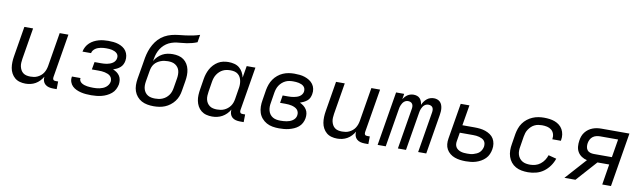

<svg xmlns="http://www.w3.org/2000/svg" viewBox="-42 -1273 6084 1820"><g transform="rotate(10 3000.0 -363.5)"><path d="M221 8Q192 8 165 0.5Q138 -7 118 -24Q98 -41 85 -65Q72 -89 67.5 -116.5Q63 -144 64 -172.5Q65 -201 70 -230L118 -520H202L152 -218Q149 -199 148 -180Q147 -161 151 -143.5Q155 -126 163.5 -110.5Q172 -95 186 -84.5Q200 -74 218 -70Q236 -66 255 -66Q272 -66 289 -68.5Q306 -71 323 -79Q340 -87 354.5 -99Q369 -111 379 -126.5Q389 -142 395 -159Q401 -176 404 -193L458 -520H542L472 -98Q471 -92 472 -85.5Q473 -79 476.5 -74Q480 -69 486.5 -67.5Q493 -66 500 -66H523L522 8H487Q466 8 446 3Q426 -2 411 -15Q396 -28 390 -47.5Q384 -67 387 -88Q374 -66 356 -47Q338 -28 316 -15.5Q294 -3 269.5 2.5Q245 8 221 8Z M854 8Q828 8 803.5 6Q779 4 755.5 -1.5Q732 -7 710 -17Q688 -27 671.5 -43Q655 -59 647 -82Q639 -105 643 -130L644 -135H726V-134Q723 -119 730.5 -106.5Q738 -94 749.5 -87Q761 -80 774 -75.5Q787 -71 801.5 -69Q816 -67 830.5 -66Q845 -65 860 -65Q875 -65 890.5 -66Q906 -67 921.5 -70.5Q937 -74 952 -80Q967 -86 980 -96Q993 -106 1002 -120Q1011 -134 1014 -150Q1016 -165 1011.5 -179.5Q1007 -194 996.5 -204Q986 -214 972 -219.5Q958 -225 943.5 -228.5Q929 -232 913.5 -233Q898 -234 882 -234H818L831 -307H895Q909 -307 922.5 -308Q936 -309 950 -311.5Q964 -314 977.5 -319Q991 -324 1003.5 -332Q1016 -340 1024.5 -352.5Q1033 -365 1035 -379Q1038 -393 1034 -406Q1030 -419 1020.5 -427.5Q1011 -436 999 -441.5Q987 -447 974 -450Q961 -453 947 -454Q933 -455 919 -455Q906 -455 893 -454Q880 -453 866.5 -450.5Q853 -448 839.5 -443Q826 -438 814.5 -430Q803 -422 794.5 -410.5Q786 -399 784 -386L783 -385H701L702 -388Q706 -410 718 -432Q730 -454 748.5 -471Q767 -488 788.5 -499Q810 -510 833 -516.5Q856 -523 879 -525.5Q902 -528 925 -528Q950 -528 975 -525.5Q1000 -523 1023 -515.5Q1046 -508 1066 -495Q1086 -482 1099 -462.5Q1112 -443 1116.5 -419Q1121 -395 1117 -370Q1114 -352 1105.5 -334.5Q1097 -317 1082.5 -304.5Q1068 -292 1051 -283.5Q1034 -275 1016 -269Q1036 -262 1053 -249.5Q1070 -237 1081 -220Q1092 -203 1095 -181.5Q1098 -160 1095 -138Q1090 -113 1078 -89.5Q1066 -66 1045.5 -49Q1025 -32 1001 -20.5Q977 -9 952.5 -3Q928 3 903 5.5Q878 8 854 8Z M1454 8Q1423 8 1393 2.5Q1363 -3 1338 -16.5Q1313 -30 1294 -52.5Q1275 -75 1265.5 -102.5Q1256 -130 1255.5 -160.5Q1255 -191 1260 -222L1284 -363Q1289 -397 1295 -430Q1301 -463 1312 -496Q1323 -529 1340.5 -560Q1358 -591 1382.5 -617Q1407 -643 1439 -660.5Q1471 -678 1504.5 -686.5Q1538 -695 1571.5 -698.5Q1605 -702 1638 -706Q1671 -710 1705 -717Q1739 -724 1772 -735L1760 -662Q1736 -652 1711 -645.5Q1686 -639 1661.5 -635Q1637 -631 1613 -629.5Q1589 -628 1564.5 -624.5Q1540 -621 1515 -612.5Q1490 -604 1468.5 -589Q1447 -574 1430 -553.5Q1413 -533 1402 -509.5Q1391 -486 1385 -462Q1379 -438 1375 -413Q1388 -436 1407.5 -455.5Q1427 -475 1450 -487.5Q1473 -500 1498.5 -505Q1524 -510 1549 -510Q1578 -510 1605.5 -503.5Q1633 -497 1654.5 -481Q1676 -465 1690 -442Q1704 -419 1710 -392Q1716 -365 1715.5 -336.5Q1715 -308 1710 -279L1694 -183Q1690 -156 1680 -129.5Q1670 -103 1652.5 -80Q1635 -57 1611.5 -39Q1588 -21 1562 -10.5Q1536 0 1508.5 4Q1481 8 1454 8ZM1455 -66Q1473 -66 1490.5 -68.5Q1508 -71 1526 -78.5Q1544 -86 1559 -98Q1574 -110 1585.5 -126Q1597 -142 1603 -159.5Q1609 -177 1612 -195L1628 -291Q1631 -310 1631 -329Q1631 -348 1626.5 -365Q1622 -382 1611.5 -396Q1601 -410 1586 -419.5Q1571 -429 1553 -432.5Q1535 -436 1516 -436Q1499 -436 1481.5 -433.5Q1464 -431 1447 -424.5Q1430 -418 1414 -407.5Q1398 -397 1386.5 -382Q1375 -367 1369 -350.5Q1363 -334 1360 -316L1342 -210Q1339 -191 1339 -172.5Q1339 -154 1344 -137Q1349 -120 1359.5 -105.5Q1370 -91 1385 -82Q1400 -73 1418 -69.5Q1436 -66 1455 -66Z M2017 8Q1988 8 1961 1Q1934 -6 1912.5 -23Q1891 -40 1878 -64Q1865 -88 1859.5 -115.5Q1854 -143 1855.5 -172Q1857 -201 1862 -230L1878 -330Q1882 -355 1890 -379.5Q1898 -404 1910.5 -427Q1923 -450 1942 -470Q1961 -490 1983.5 -503.5Q2006 -517 2031.5 -522.5Q2057 -528 2082 -528Q2111 -528 2138.5 -521Q2166 -514 2186.5 -497.5Q2207 -481 2220 -457Q2233 -433 2239 -406L2258 -520H2342L2272 -98Q2271 -92 2272 -85.5Q2273 -79 2276.5 -74Q2280 -69 2286.5 -67.5Q2293 -66 2300 -66H2323L2322 8H2287Q2265 8 2245 3Q2225 -2 2210.5 -15Q2196 -28 2190 -48Q2184 -68 2187 -89Q2174 -66 2155 -47Q2136 -28 2113.5 -15.5Q2091 -3 2066 2.5Q2041 8 2017 8ZM2051 -66Q2068 -66 2085.5 -68.5Q2103 -71 2120 -78.5Q2137 -86 2152 -98Q2167 -110 2178 -125.5Q2189 -141 2195 -158Q2201 -175 2204 -193L2220 -293Q2224 -313 2224.5 -332.5Q2225 -352 2221.5 -370.5Q2218 -389 2209.5 -405.5Q2201 -422 2186.5 -433.5Q2172 -445 2153.5 -449.5Q2135 -454 2115 -454Q2097 -454 2078.5 -451Q2060 -448 2042.5 -439.5Q2025 -431 2010.5 -417.5Q1996 -404 1985.5 -388Q1975 -372 1969 -354Q1963 -336 1960 -318L1944 -218Q1941 -199 1940 -180Q1939 -161 1943 -143Q1947 -125 1956.5 -110Q1966 -95 1980.5 -84.5Q1995 -74 2013.5 -70Q2032 -66 2051 -66Z M2661 8Q2629 8 2598 2.5Q2567 -3 2541 -17.5Q2515 -32 2495.5 -54.5Q2476 -77 2466.5 -105.5Q2457 -134 2456.5 -166Q2456 -198 2462 -230L2478 -330Q2483 -357 2492.5 -383.5Q2502 -410 2518.5 -434Q2535 -458 2558 -477Q2581 -496 2607.5 -507.5Q2634 -519 2661.5 -523.5Q2689 -528 2716 -528Q2742 -528 2767.5 -525.5Q2793 -523 2817 -515Q2841 -507 2861.5 -494Q2882 -481 2896.5 -461.5Q2911 -442 2916 -417Q2921 -392 2916 -366Q2913 -348 2905 -330.5Q2897 -313 2882 -301Q2867 -289 2850 -280.5Q2833 -272 2815 -266Q2834 -258 2851 -245Q2868 -232 2879.5 -214Q2891 -196 2894 -174Q2897 -152 2893 -129Q2889 -105 2877 -82.5Q2865 -60 2845.5 -44Q2826 -28 2803 -18Q2780 -8 2756 -2Q2732 4 2708 6Q2684 8 2661 8ZM2662 -66Q2676 -66 2691 -67Q2706 -68 2721 -70.5Q2736 -73 2750 -78Q2764 -83 2777.5 -92Q2791 -101 2800 -114Q2809 -127 2811 -142Q2814 -158 2810 -173Q2806 -188 2796 -198.5Q2786 -209 2772 -215.5Q2758 -222 2744 -225.5Q2730 -229 2714 -230.5Q2698 -232 2682 -232H2630L2642 -305H2694Q2708 -305 2722 -306Q2736 -307 2749.5 -309.5Q2763 -312 2777 -316.5Q2791 -321 2803.5 -329Q2816 -337 2824.5 -349.5Q2833 -362 2835 -375Q2837 -390 2833.5 -403Q2830 -416 2820.5 -425.5Q2811 -435 2798.5 -440.5Q2786 -446 2772.5 -449Q2759 -452 2744.5 -453Q2730 -454 2716 -454Q2698 -454 2679.5 -451Q2661 -448 2643.5 -439.5Q2626 -431 2611 -417.5Q2596 -404 2585.5 -388Q2575 -372 2569 -354Q2563 -336 2560 -318L2544 -218Q2540 -198 2540 -178.5Q2540 -159 2545 -140.5Q2550 -122 2561 -107Q2572 -92 2588 -82.5Q2604 -73 2623 -69.5Q2642 -66 2662 -66Z M3221 8Q3192 8 3165 0.5Q3138 -7 3118 -24Q3098 -41 3085 -65Q3072 -89 3067.5 -116.5Q3063 -144 3064 -172.5Q3065 -201 3070 -230L3118 -520H3202L3152 -218Q3149 -199 3148 -180Q3147 -161 3151 -143.5Q3155 -126 3163.5 -110.5Q3172 -95 3186 -84.5Q3200 -74 3218 -70Q3236 -66 3255 -66Q3272 -66 3289 -68.5Q3306 -71 3323 -79Q3340 -87 3354.5 -99Q3369 -111 3379 -126.5Q3389 -142 3395 -159Q3401 -176 3404 -193L3458 -520H3542L3472 -98Q3471 -92 3472 -85.5Q3473 -79 3476.5 -74Q3480 -69 3486.5 -67.5Q3493 -66 3500 -66H3523L3522 8H3487Q3466 8 3446 3Q3426 -2 3411 -15Q3396 -28 3390 -47.5Q3384 -67 3387 -88Q3374 -66 3356 -47Q3338 -28 3316 -15.5Q3294 -3 3269.5 2.5Q3245 8 3221 8Z M3610 0 3696 -520H3774L3765 -466Q3773 -480 3783.5 -491.5Q3794 -503 3807 -511.5Q3820 -520 3835 -524Q3850 -528 3864 -528Q3882 -528 3898 -522.5Q3914 -517 3925 -505Q3936 -493 3941.5 -477.5Q3947 -462 3949 -445Q3956 -462 3967 -477.5Q3978 -493 3992.5 -505Q4007 -517 4024.5 -522.5Q4042 -528 4060 -528Q4077 -528 4092.5 -522.5Q4108 -517 4119 -506Q4130 -495 4136 -480Q4142 -465 4144 -448.5Q4146 -432 4145 -415Q4144 -398 4141 -381L4078 0H4000L4065 -394Q4067 -406 4066 -418.5Q4065 -431 4059 -440.5Q4053 -450 4042 -454.5Q4031 -459 4019 -459Q4009 -459 3998.5 -455.5Q3988 -452 3979.5 -444.5Q3971 -437 3965 -427.5Q3959 -418 3955 -408.5Q3951 -399 3948 -388.5Q3945 -378 3944 -368L3883 0H3805L3870 -394Q3872 -406 3871 -418.5Q3870 -431 3863.5 -440.5Q3857 -450 3846.5 -454.5Q3836 -459 3823 -459Q3813 -459 3803 -455.5Q3793 -452 3784.5 -444.5Q3776 -437 3770 -427.5Q3764 -418 3760 -408.5Q3756 -399 3753 -388.5Q3750 -378 3749 -368L3688 0Z M4458 8Q4430 8 4403.5 4.5Q4377 1 4352 -8Q4327 -17 4306.5 -33.5Q4286 -50 4273.5 -72.5Q4261 -95 4258.5 -122Q4256 -149 4261 -177L4318 -520H4402L4369 -323H4485Q4513 -323 4540 -320Q4567 -317 4591.5 -308.5Q4616 -300 4637.5 -285.5Q4659 -271 4672 -249.5Q4685 -228 4689 -201Q4693 -174 4688 -147Q4684 -123 4673.5 -99Q4663 -75 4644.5 -56.5Q4626 -38 4603 -25Q4580 -12 4555.5 -4.5Q4531 3 4506.5 5.5Q4482 8 4458 8ZM4459 -66Q4474 -66 4489 -67Q4504 -68 4519 -72.5Q4534 -77 4549.5 -84Q4565 -91 4576.5 -102Q4588 -113 4595.5 -128Q4603 -143 4606 -158Q4608 -173 4605.5 -188Q4603 -203 4594 -214Q4585 -225 4572 -231.5Q4559 -238 4545 -242Q4531 -246 4516 -247.5Q4501 -249 4486 -249H4357L4343 -165Q4340 -149 4342 -134Q4344 -119 4351.5 -107Q4359 -95 4371.5 -86.5Q4384 -78 4398 -73.5Q4412 -69 4427.5 -67.5Q4443 -66 4459 -66Z M5058 8Q5026 8 4995.5 2.5Q4965 -3 4939 -17.5Q4913 -32 4894.5 -55Q4876 -78 4866.5 -106.5Q4857 -135 4856.5 -166.5Q4856 -198 4862 -230L4878 -330Q4883 -357 4892.5 -384Q4902 -411 4919 -435Q4936 -459 4959.5 -477.5Q4983 -496 5010 -507.5Q5037 -519 5064.5 -523.5Q5092 -528 5119 -528Q5147 -528 5173.5 -524.5Q5200 -521 5224 -512Q5248 -503 5268 -487Q5288 -471 5300 -449Q5312 -427 5316 -400.5Q5320 -374 5315 -347L5314 -340H5231L5232 -344Q5236 -369 5228.5 -392Q5221 -415 5203 -429.5Q5185 -444 5161.5 -449Q5138 -454 5113 -454Q5096 -454 5077.5 -451Q5059 -448 5041.5 -439.5Q5024 -431 5010 -417.5Q4996 -404 4985 -387.5Q4974 -371 4968.5 -353.5Q4963 -336 4960 -318L4944 -218Q4940 -198 4940 -178Q4940 -158 4945.5 -140Q4951 -122 4962.5 -107Q4974 -92 4990 -82.5Q5006 -73 5025.5 -69.5Q5045 -66 5065 -66Q5090 -66 5115.5 -73Q5141 -80 5163 -97Q5185 -114 5200 -137Q5215 -160 5223 -185L5300 -165Q5288 -128 5264 -94Q5240 -60 5207 -36Q5174 -12 5134.5 -2Q5095 8 5058 8Z M5514 0H5408L5589 -202Q5561 -208 5537.5 -223.5Q5514 -239 5500 -262.5Q5486 -286 5483.5 -315Q5481 -344 5486 -374Q5489 -395 5496.5 -415.5Q5504 -436 5518 -454Q5532 -472 5550 -485Q5568 -498 5589 -506Q5610 -514 5631 -517Q5652 -520 5673 -520H5942L5856 0H5772L5804 -198H5691ZM5817 -271 5846 -446H5673Q5655 -446 5636.5 -441.5Q5618 -437 5603 -425.5Q5588 -414 5579.5 -397Q5571 -380 5568 -362Q5565 -344 5567.5 -326Q5570 -308 5580 -295Q5590 -282 5607.5 -276.5Q5625 -271 5643 -271Z"/></g></svg>

Font: Iosevka Extended
Style: Italic
Weight: 400
Width: 7
Italic angle: -9°
Monospace: yes
Designer: Belleve Invis
Foundry: Belleve Invis
Version: Version 32.5.0; ttfautohint (v1.8.4)